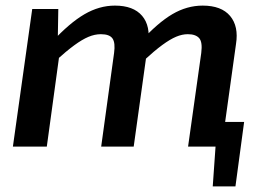

<svg xmlns="http://www.w3.org/2000/svg" viewBox="-20 -523 927 685"><path d="M188 -491 186 -372 196 -358 147 0H26L95 -491ZM390 -503Q456 -503 487 -466.5Q518 -430 508 -366L457 0H341L387 -334Q392 -370 381.5 -385.5Q371 -401 340 -401Q318 -401 295.5 -391.5Q273 -382 245 -361.5Q217 -341 177 -305L166 -374Q228 -441 281 -472Q334 -503 390 -503ZM703 -503Q770 -503 801 -466Q832 -429 822 -366L771 0H651L698 -334Q703 -373 690.5 -387Q678 -401 650 -401Q630 -401 608.5 -392Q587 -383 559 -362.5Q531 -342 492 -306L481 -374Q543 -442 595 -472.5Q647 -503 703 -503ZM851 -88 820 142H739L749 0H687L699 -88Z"/></svg>

Font: Exo 2 SemiBold
Style: Italic
Weight: 600
Italic angle: -8°
Designer: Natanael Gama
Foundry: Natanael Gama
Version: Version 2.010